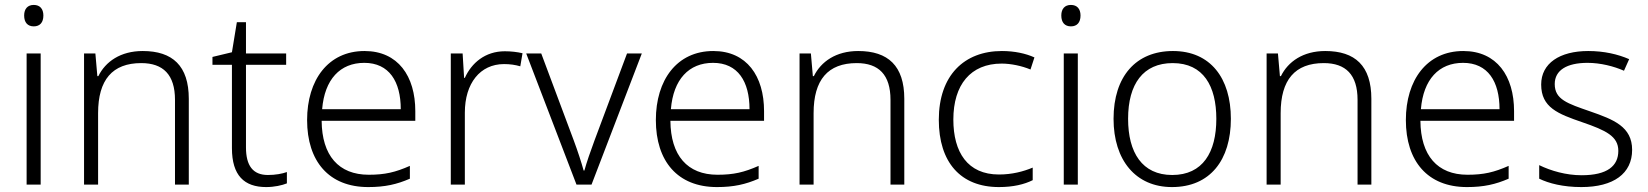

<svg xmlns="http://www.w3.org/2000/svg" viewBox="-20 -749 6688 779"><path d="M117 -729C92 -729 78 -713 78 -686C78 -658 92 -642 117 -642C142 -642 156 -658 156 -686C156 -713 142 -729 117 -729ZM145 -532H88V0H145Z M559 -542C469 -542 408 -499 379 -440H375L367 -532H321V0H378V-290C378 -425 436 -493 553 -493C642 -493 690 -446 690 -344V0H746V-348C746 -482 680 -542 559 -542Z M1067 -39C1006 -39 978 -77 978 -151V-486H1141V-532H978V-659H941L921 -537L842 -518V-486H921V-148C921 -37 971 10 1060 10C1093 10 1124 3 1144 -5V-51C1125 -44 1097 -39 1067 -39Z M1459 -542C1311 -542 1226 -424 1226 -262C1226 -95 1314 10 1474 10C1542 10 1590 -1 1643 -24V-76C1584 -50 1542 -40 1476 -40C1354 -40 1286 -118 1285 -259H1665V-298C1665 -440 1595 -542 1459 -542ZM1458 -494C1559 -494 1606 -418 1606 -306H1287C1297 -427 1360 -494 1458 -494Z M2028 -541C1948 -541 1893 -493 1866 -433H1863L1857 -532H1809V0H1866V-292C1866 -411 1928 -489 2025 -489C2049 -489 2070 -486 2091 -480L2100 -533C2079 -538 2054 -541 2028 -541Z M2319 0H2380L2584 -532H2524L2392 -179C2376 -136 2360 -90 2351 -57H2348C2339 -90 2324 -136 2308 -179L2176 -532H2115Z M2874 -542C2726 -542 2641 -424 2641 -262C2641 -95 2729 10 2889 10C2957 10 3005 -1 3058 -24V-76C2999 -50 2957 -40 2891 -40C2769 -40 2701 -118 2700 -259H3080V-298C3080 -440 3010 -542 2874 -542ZM2873 -494C2974 -494 3021 -418 3021 -306H2702C2712 -427 2775 -494 2873 -494Z M3462 -542C3372 -542 3311 -499 3282 -440H3278L3270 -532H3224V0H3281V-290C3281 -425 3339 -493 3456 -493C3545 -493 3593 -446 3593 -344V0H3649V-348C3649 -482 3583 -542 3462 -542Z M4033 10C4091 10 4136 -1 4170 -18V-69C4132 -53 4086 -41 4033 -41C3906 -41 3848 -131 3848 -264C3848 -405 3918 -491 4044 -491C4081 -491 4125 -482 4161 -467L4177 -516C4142 -532 4096 -542 4045 -542C3892 -542 3789 -443 3789 -263C3789 -91 3877 10 4033 10Z M4325 -729C4300 -729 4286 -713 4286 -686C4286 -658 4300 -642 4325 -642C4350 -642 4364 -658 4364 -686C4364 -713 4350 -729 4325 -729ZM4353 -532H4296V0H4353Z M4974 -267C4974 -432 4891 -542 4739 -542C4589 -542 4498 -439 4498 -267C4498 -99 4588 10 4735 10C4890 10 4974 -100 4974 -267ZM4557 -267C4557 -408 4618 -493 4738 -493C4863 -493 4915 -399 4915 -267C4915 -131 4860 -39 4736 -39C4614 -39 4557 -130 4557 -267Z M5357 -542C5267 -542 5206 -499 5177 -440H5173L5165 -532H5119V0H5176V-290C5176 -425 5234 -493 5351 -493C5440 -493 5488 -446 5488 -344V0H5544V-348C5544 -482 5478 -542 5357 -542Z M5917 -542C5769 -542 5684 -424 5684 -262C5684 -95 5772 10 5932 10C6000 10 6048 -1 6101 -24V-76C6042 -50 6000 -40 5934 -40C5812 -40 5744 -118 5743 -259H6123V-298C6123 -440 6053 -542 5917 -542ZM5916 -494C6017 -494 6064 -418 6064 -306H5745C5755 -427 5818 -494 5916 -494Z M6602 -141C6602 -235 6527 -264 6432 -297C6340 -329 6288 -345 6288 -408C6288 -464 6337 -494 6421 -494C6474 -494 6528 -480 6569 -462L6590 -509C6544 -529 6488 -542 6424 -542C6308 -542 6233 -492 6233 -406C6233 -313 6301 -287 6400 -253C6496 -220 6546 -196 6546 -137C6546 -76 6502 -38 6397 -38C6334 -38 6272 -56 6225 -79V-24C6264 -5 6322 10 6396 10C6527 10 6602 -45 6602 -141Z"/></svg>

Font: Noto Sans Bengali Light
Style: Regular
Weight: 300
Designer: Jelle Bosma - Monotype Design Team
Foundry: Monotype Imaging Inc.
Version: Version 2.003